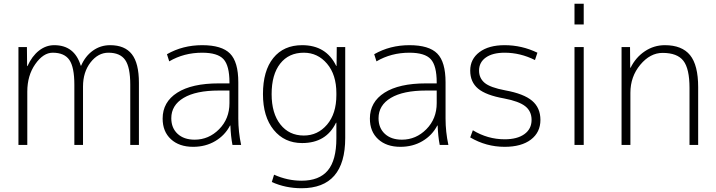

<svg xmlns="http://www.w3.org/2000/svg" viewBox="-20 -770 3802 1020"><path d="M123 -520 124 -419H126Q150 -472 187 -501Q224 -530 268 -530Q376 -530 409 -421H411Q433 -472 473.5 -501Q514 -530 565 -530Q643 -530 680.5 -482Q718 -434 718 -330V0H672V-320Q672 -413 645 -451.5Q618 -490 556 -490Q501 -490 461 -438.5Q421 -387 421 -310V0H375V-320Q375 -413 348.5 -451.5Q322 -490 260 -490Q210 -490 167.5 -429.5Q125 -369 125 -283V0H78V-520Z M1054 -530Q1158 -530 1202 -485.5Q1246 -441 1246 -333V-140Q1246 -70 1261 0H1215Q1206 -46 1204 -103H1202Q1175 -51 1123.5 -20.5Q1072 10 1006 10Q932 10 888 -30.5Q844 -71 844 -140Q844 -228 921.5 -277.5Q999 -327 1142 -327H1199V-332Q1199 -421 1167.5 -455.5Q1136 -490 1054 -490Q957 -490 879 -444L867 -482Q951 -530 1054 -530ZM890 -142Q890 -90 923.5 -59Q957 -28 1014 -28Q1089 -28 1144 -83.5Q1199 -139 1199 -222V-289H1142Q1021 -289 955.5 -250Q890 -211 890 -142Z M1594 -50Q1668 -50 1717.5 -108Q1767 -166 1767 -265V-275Q1767 -373 1717.5 -431.5Q1668 -490 1594 -490Q1514 -490 1468.5 -432Q1423 -374 1423 -270Q1423 -168 1469.5 -109Q1516 -50 1594 -50ZM1377 -270Q1377 -394 1432 -462Q1487 -530 1585 -530Q1713 -530 1766 -420H1768L1769 -520H1814V-37Q1814 230 1582 230Q1497 230 1424 197L1436 158Q1507 190 1582 190Q1676 190 1721.5 135.5Q1767 81 1767 -35V-118H1765Q1713 -10 1585 -10Q1491 -10 1434 -80Q1377 -150 1377 -270Z M2155 -530Q2259 -530 2303 -485.5Q2347 -441 2347 -333V-140Q2347 -70 2362 0H2316Q2307 -46 2305 -103H2303Q2276 -51 2224.5 -20.5Q2173 10 2107 10Q2033 10 1989 -30.5Q1945 -71 1945 -140Q1945 -228 2022.5 -277.5Q2100 -327 2243 -327H2300V-332Q2300 -421 2268.5 -455.5Q2237 -490 2155 -490Q2058 -490 1980 -444L1968 -482Q2052 -530 2155 -530ZM1991 -142Q1991 -90 2024.5 -59Q2058 -28 2115 -28Q2190 -28 2245 -83.5Q2300 -139 2300 -222V-289H2243Q2122 -289 2056.5 -250Q1991 -211 1991 -142Z M2661 -530Q2752 -530 2835 -490L2822 -451Q2744 -490 2661 -490Q2597 -490 2561 -464.5Q2525 -439 2525 -395Q2525 -355 2554.5 -330Q2584 -305 2664 -290Q2763 -272 2807 -234.5Q2851 -197 2851 -133Q2851 -67 2800.5 -28.5Q2750 10 2661 10Q2563 10 2478 -40L2492 -78Q2571 -30 2661 -30Q2728 -30 2766 -57.5Q2804 -85 2804 -133Q2804 -179 2770.5 -205.5Q2737 -232 2658 -247Q2562 -264 2520 -299Q2478 -334 2478 -395Q2478 -456 2527 -493Q2576 -530 2661 -530Z M3032 -640V-750H3081V-640ZM3032 0V-520H3081V0Z M3500 -489Q3434 -489 3381.5 -426Q3329 -363 3329 -277V0H3282V-520H3327L3328 -410H3330Q3357 -465 3405.5 -497.5Q3454 -530 3512 -530Q3603 -530 3646 -477Q3689 -424 3689 -307V0H3643V-303Q3643 -405 3610.5 -447Q3578 -489 3500 -489Z"/></svg>

Font: M PLUS 1p Light
Style: Regular
Weight: 300
Version: Version 1.061